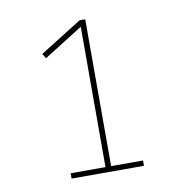

<svg xmlns="http://www.w3.org/2000/svg" viewBox="-64 -901 628 640"><g transform="rotate(-10 250.0 -580.5)"><path d="M128 -323V-341H246V-816L114 -733L104 -749L246 -838H265V-341H373V-323Z"/></g></svg>

Font: Iosevka SS04 Thin
Style: Regular
Weight: 100
Monospace: yes
Designer: Belleve Invis
Foundry: Belleve Invis
Version: Version 19.0.0; ttfautohint (v1.8.4)